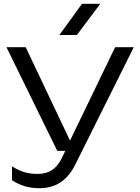

<svg xmlns="http://www.w3.org/2000/svg" viewBox="-20 -811 734 1009"><path d="M187 178C269 178 332 141 375 55L683 -563H585L348 -72L115 -563H14L281 -18H323L304 21C276 79 235 103 178 103C125 103 87 91 43 63V136C86 164 130 178 187 178ZM292 -627H384L507 -791H411Z"/></svg>

Font: Bounded Light
Style: Regular
Weight: 300
Designer: Vlad Churkin
Version: Version 3.0